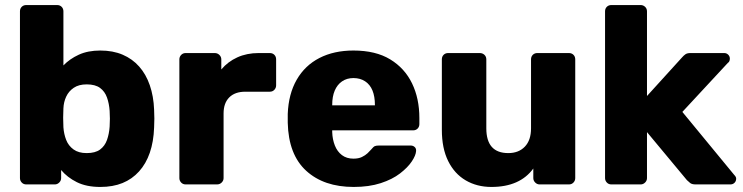

<svg xmlns="http://www.w3.org/2000/svg" viewBox="-20 -730 2941 760"><path d="M377 10Q322 10 284 -9Q246 -28 222 -57V-25Q222 -15 214.5 -7.5Q207 0 197 0H84Q73 0 66 -7.5Q59 -15 59 -25V-685Q59 -696 66 -703Q73 -710 84 -710H206Q217 -710 224 -703Q231 -696 231 -685V-471Q256 -497 292 -513.5Q328 -530 377 -530Q427 -530 465.5 -513.5Q504 -497 531 -466.5Q558 -436 573 -392.5Q588 -349 590 -296Q591 -276 591 -260.5Q591 -245 590 -225Q588 -169 573 -125.5Q558 -82 530.5 -51.5Q503 -21 465 -5.5Q427 10 377 10ZM323 -124Q357 -124 376 -138Q395 -152 403.5 -176Q412 -200 414 -229Q416 -260 414 -291Q412 -320 403.5 -344Q395 -368 376 -382Q357 -396 323 -396Q292 -396 272 -382.5Q252 -369 242 -347.5Q232 -326 231 -301Q230 -282 230 -264Q230 -246 231 -226Q233 -199 242 -176Q251 -153 271 -138.5Q291 -124 323 -124Z M715 0Q704 0 697 -7.5Q690 -15 690 -25V-495Q690 -505 697 -512.5Q704 -520 715 -520H830Q841 -520 848.5 -512.5Q856 -505 856 -495V-455Q882 -486 919.5 -503Q957 -520 1004 -520H1048Q1059 -520 1066 -513Q1073 -506 1073 -495V-392Q1073 -382 1066 -374.5Q1059 -367 1048 -367H951Q910 -367 887.5 -344.5Q865 -322 865 -281V-25Q865 -15 857.5 -7.5Q850 0 839 0Z M1380 10Q1262 10 1192 -54Q1122 -118 1119 -244Q1119 -251 1119 -262Q1119 -273 1119 -279Q1122 -358 1154.5 -414.5Q1187 -471 1244.5 -500.5Q1302 -530 1379 -530Q1467 -530 1524.5 -495Q1582 -460 1611 -400Q1640 -340 1640 -263V-239Q1640 -228 1633 -221Q1626 -214 1615 -214H1295Q1295 -213 1295 -211Q1295 -209 1295 -207Q1296 -178 1305.5 -154Q1315 -130 1333.5 -116Q1352 -102 1379 -102Q1399 -102 1412.5 -108.5Q1426 -115 1435 -123.5Q1444 -132 1449 -138Q1458 -149 1463.5 -151.5Q1469 -154 1481 -154H1605Q1615 -154 1621.5 -148Q1628 -142 1627 -132Q1626 -115 1610 -91Q1594 -67 1563.5 -43.5Q1533 -20 1487 -5Q1441 10 1380 10ZM1295 -313H1464V-315Q1464 -348 1454.5 -371.5Q1445 -395 1425.5 -408Q1406 -421 1379 -421Q1353 -421 1334 -408Q1315 -395 1305 -371.5Q1295 -348 1295 -315Z M1925 10Q1868 10 1823.5 -16Q1779 -42 1754 -92.5Q1729 -143 1729 -216V-495Q1729 -506 1736 -513Q1743 -520 1754 -520H1879Q1890 -520 1897.5 -513Q1905 -506 1905 -495V-222Q1905 -124 1992 -124Q2033 -124 2057.5 -149.5Q2082 -175 2082 -222V-495Q2082 -506 2089 -513Q2096 -520 2107 -520H2232Q2243 -520 2250 -513Q2257 -506 2257 -495V-25Q2257 -15 2250 -7.5Q2243 0 2232 0H2116Q2106 0 2098.5 -7.5Q2091 -15 2091 -25V-63Q2065 -27 2023.5 -8.5Q1982 10 1925 10Z M2400 0Q2389 0 2382 -7.5Q2375 -15 2375 -25V-685Q2375 -696 2382 -703Q2389 -710 2400 -710H2516Q2526 -710 2533.5 -703Q2541 -696 2541 -685V-350L2680 -503Q2686 -510 2693 -515Q2700 -520 2713 -520H2847Q2856 -520 2862.5 -513.5Q2869 -507 2869 -498Q2869 -494 2867.5 -489Q2866 -484 2861 -481L2681 -287L2886 -38Q2894 -30 2894 -23Q2894 -13 2887.5 -6.5Q2881 0 2871 0H2734Q2719 0 2712 -5.5Q2705 -11 2699 -17L2541 -207V-25Q2541 -15 2533.5 -7.5Q2526 0 2516 0Z"/></svg>

Font: Rubik
Style: Bold
Weight: 700
Designer: Hubert and Fischer
Foundry: Hubert and Fischer
Version: Version 2.300;gftools[0.9.30]